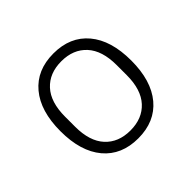

<svg xmlns="http://www.w3.org/2000/svg" viewBox="-131 -689 863 863"><g transform="rotate(-45 300.0 -258.0)"><path d="M300 12Q194 12 134.5 -59Q75 -130 75 -258Q75 -386 134.5 -457Q194 -528 300 -528Q406 -528 465.5 -457Q525 -386 525 -258Q525 -130 465.5 -59Q406 12 300 12ZM300 -38Q376 -38 420 -86Q464 -134 464 -226V-290Q464 -382 420 -430Q376 -478 300 -478Q224 -478 180 -430Q136 -382 136 -290V-226Q136 -134 180 -86Q224 -38 300 -38Z"/></g></svg>

Font: IBM Plex Mono Light
Style: Regular
Weight: 300
Monospace: yes
Designer: Mike Abbink, Paul van der Laan, Pieter van Rosmalen
Foundry: Bold Monday
Version: Version 2.3